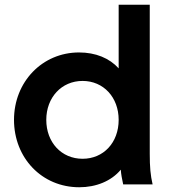

<svg xmlns="http://www.w3.org/2000/svg" viewBox="-20 -777 712 809"><path d="M314 12C385 12 449 -14 489 -62C490 -43 494 -24 499 0H623C614 -39 611 -73 611 -129V-757H480V-489C441 -532 383 -556 313 -556C158 -556 39 -432 39 -272C39 -112 156 12 314 12ZM175 -272C175 -366 239 -436 328 -436C416 -436 480 -367 480 -272C480 -176 416 -108 328 -108C239 -108 175 -177 175 -272Z"/></svg>

Font: Mluvka
Style: Bold
Weight: 700
Designer: Modified by Jiří Krblich, Original typeface by Gumpita Rahayu
Foundry: Gumpita Rahayu & Jiří Krblich
Version: Version 2.000;Glyphs 3.1.1 (3134)